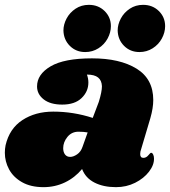

<svg xmlns="http://www.w3.org/2000/svg" viewBox="-23 -770 702 793"><path d="M610 -357Q610 -324 598 -282L557 -144Q556 -140 556 -134Q556 -118 569 -118Q581 -118 589.5 -128.5Q598 -139 601 -139Q606 -139 609.5 -132Q613 -125 613 -116Q614 -89 592.5 -61Q571 -33 535 -15Q499 3 456 3Q404 3 367 -16Q330 -35 316 -72Q286 -36 245 -16.5Q204 3 157 3Q104 3 68 -17.5Q32 -38 14.5 -70.5Q-3 -103 -3 -139Q-3 -155 0 -170Q16 -239 69.5 -274Q123 -309 197 -309Q280 -309 360 -283L385 -349Q398 -391 398 -414Q397 -438 382 -450Q367 -462 336 -462Q342 -446 342 -429Q342 -392 314 -365Q286 -338 234 -338Q185 -338 157.5 -359.5Q130 -381 130 -413Q130 -463 186 -496Q242 -529 357 -529Q472 -529 541 -486.5Q610 -444 610 -357ZM238 -158Q238 -142 245.5 -132Q253 -122 267 -122Q280 -122 295.5 -132.5Q311 -143 318 -164L339 -223Q322 -226 301 -226Q273 -226 255.5 -204.5Q238 -183 238 -158ZM435 -662Q435 -636 421.5 -611Q408 -586 383.5 -570.5Q359 -555 329 -555Q291 -555 265.5 -580.5Q240 -606 239 -644Q239 -669 252 -693.5Q265 -718 289 -734Q313 -750 344 -750Q383 -750 409 -724.5Q435 -699 435 -662ZM659 -662Q659 -636 645.5 -611Q632 -586 607.5 -570.5Q583 -555 553 -555Q515 -555 489.5 -580.5Q464 -606 463 -644Q463 -669 476 -693.5Q489 -718 513 -734Q537 -750 568 -750Q607 -750 633 -724.5Q659 -699 659 -662Z"/></svg>

Font: Shrikhand
Style: Regular
Weight: 400
Italic angle: -14°
Version: Version 1.000;PS 1.000;hotconv 1.0.88;makeotf.lib2.5.647800